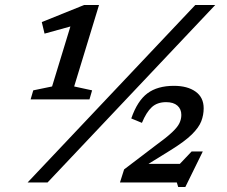

<svg xmlns="http://www.w3.org/2000/svg" viewBox="-20 -727 904 765"><path d="M90 0 758 -707H837.5L169.5 0ZM788 -123.5 718.5 18H690L684.5 0H458L474.5 -52L600 -147.5Q643.5 -179 665.5 -199.8Q687.5 -220.5 695 -236.5Q702.5 -252.5 702.5 -269Q702.5 -292.5 686.8 -306.2Q671 -320 642 -320Q606.5 -320 584.8 -300Q563 -280 545.5 -237.5L503 -255Q527.5 -325.5 567.5 -355.2Q607.5 -385 673 -385Q727 -385 759.2 -362Q791.5 -339 791.5 -295.5Q791.5 -269 782 -244Q772.5 -219 744 -191Q715.5 -163 658 -127.5L571.5 -74H696.5L743.5 -123.5ZM187.5 -382.5 260.5 -621.5 157.5 -593 146.5 -639 315 -707H374.5L275.5 -382.5L347 -367L336.5 -331H102L112.5 -367Z"/></svg>

Font: Newsreader Caption
Style: Italic
Weight: 400
Italic angle: -17°
Designer: Hugues Gentile
Foundry: Production Type
Version: Version 1.001